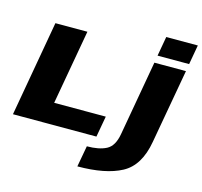

<svg xmlns="http://www.w3.org/2000/svg" viewBox="-136 -930 1375 1310"><g transform="rotate(15 551.0 -275.0)"><path d="M5 0H594.5L621 -148H256.5L350 -675H124ZM521.5 230Q719.5 230 832.5 169.5Q945.5 109 975.5 -65L1069 -589.5H846L752.5 -60Q737.5 27 686 54Q634.5 81 548.5 81ZM879 -779.5 854.5 -641.5H1077.5L1102 -779.5Z"/></g></svg>

Font: Anybody Expanded ExtraBold
Style: Italic
Weight: 800
Width: 7
Italic angle: -10°
Version: Version 1.113;gftools[0.9.25]